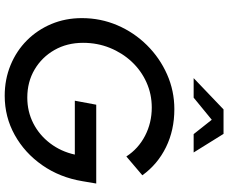

<svg xmlns="http://www.w3.org/2000/svg" viewBox="-97 -861 970 816"><g transform="rotate(90 388.0 -453.0)"><path d="M387 12Q317 12 256.5 -13Q196 -38 151.5 -82.5Q107 -127 82 -186.5Q57 -246 57 -316Q57 -396 87.5 -467Q118 -538 172 -592.5Q226 -647 296 -678Q366 -709 444 -709Q533 -709 605.5 -673.5Q678 -638 725 -573L645 -505Q612 -556 557 -584.5Q502 -613 437 -613Q380 -613 330 -590.5Q280 -568 242.5 -528Q205 -488 183.5 -435Q162 -382 162 -321Q162 -253 192.5 -199.5Q223 -146 275.5 -115Q328 -84 395 -84Q454 -84 504 -109.5Q554 -135 589 -181Q624 -227 637 -286H408L425 -377H760L750 -318Q734 -222 682 -147.5Q630 -73 553.5 -30.5Q477 12 387 12ZM312 -791 445 -918H549L628 -791H550L489 -868L395 -791Z"/></g></svg>

Font: Red Hat Display Medium
Style: Italic
Weight: 500
Italic angle: -12°
Designer: Pentagram, MCKL
Foundry: Pentagram, MCKL
Version: Version 1.023; ttfautohint (v1.8.3)